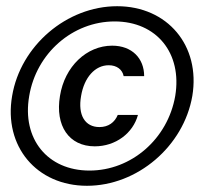

<svg xmlns="http://www.w3.org/2000/svg" viewBox="-20 -659 643 618"><path d="M260 -61C422 -61 571 -188 599 -350C626 -512 519 -639 357 -639C195 -639 46 -512 19 -350C-9 -188 98 -61 260 -61ZM268 -110C133 -110 50 -212 74 -350C97 -488 214 -590 349 -590C484 -590 567 -488 544 -350C520 -212 403 -110 268 -110ZM359 -289C349 -265 329 -250 300 -250C254 -250 230 -288 241 -350C251 -410 286 -449 330 -449C356 -449 374 -435 378 -414H444C444 -471 405 -512 341 -512C259 -512 188 -445 173 -350C157 -254 202 -188 285 -188C352 -188 408 -230 424 -289Z"/></svg>

Font: CommitMono
Style: Bold Italic
Weight: 700
Monospace: yes
Designer: Eigil Nikolajsen
Foundry: Eigil Nikolajsen
Version: Version 1.143